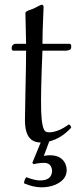

<svg xmlns="http://www.w3.org/2000/svg" viewBox="-20 -595 340 815"><path d="M168 96.2Q141.6 96.7 123 102.1L117.2 96.2L152.8 9.8Q91.3 9.8 86.4 -68.8Q85.9 -77.1 85.9 -85Q85.9 -111.3 87.9 -200.7Q90.8 -327.1 90.8 -379.9H35.2Q30.8 -381.8 29.8 -386.2V-395Q32.2 -408.2 46.9 -409.2H90.8Q90.8 -426.8 87.9 -540Q87.9 -546.9 107.9 -553.2Q116.2 -556.2 121.1 -558.1Q127.4 -560.5 139.6 -567.4Q153.8 -574.7 158.2 -575.2Q164.6 -573.2 165 -565.9Q165 -564 161.1 -465.8L160.2 -409.2H274.9Q281.2 -407.7 282.2 -402.8V-392.1Q280.8 -380.9 258.8 -379.9H160.2Q152.3 -199.7 154.8 -121.1Q157.7 -48.8 172.4 -37.6Q178.7 -33.2 187 -33.2Q227.5 -33.7 272 -66.9Q279.3 -64.5 281.7 -55.2Q282.2 -53.7 282.2 -53.2Q241.7 -8.3 189 5.4L166 66.9Q178.7 64 191.9 64Q241.2 64 257.8 101.1Q262.7 113.3 263.2 126Q263.2 169.9 211.4 190.4Q186 200.2 155.8 200.2Q119.6 199.7 82 183.1Q83 166.5 91.8 157.2Q129.4 171.4 149.9 170.9Q194.8 170.9 200.2 138.2Q200.7 134.3 201.2 130.9Q199.2 97.2 168 96.2Z"/></svg>

Font: Linux Libertine Display O
Style: Regular
Weight: 400
Designer: Philipp H. Poll
Foundry: Philipp H. Poll
Version: Version 5.0.9